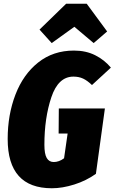

<svg xmlns="http://www.w3.org/2000/svg" viewBox="-20 -986 612 1025"><path d="M572 -625 471 -532Q446 -556 423.5 -566.5Q401 -577 372 -577Q291 -577 254 -466.5Q217 -356 217 -213Q217 -164 229.5 -142.5Q242 -121 267 -121Q295 -121 322 -141L341 -273H293L294 -407H540L492 -58Q440 -21 376.5 -1Q313 19 257 19Q21 19 21 -244Q21 -373 62.5 -481Q104 -589 184 -652.5Q264 -716 375 -716Q439 -716 488.5 -691Q538 -666 572 -625ZM256 -756 191 -828 333 -966H443L552 -818L480 -756L377 -843Z"/></svg>

Font: Fira Sans Extra Condensed Black
Style: Italic
Weight: 900
Width: 3
Italic angle: -8°
Designer: Carrois Corporate & Edenspiekermann AG
Foundry: Carrois Corporate GbR & Edenspiekermann AG
Version: Version 4.203